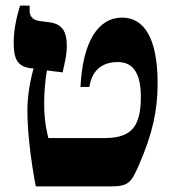

<svg xmlns="http://www.w3.org/2000/svg" viewBox="-20 -667 616 687"><path d="M108 0H372C439 0 448 -11 476 -74C527 -190 544 -275 544 -369C544 -533 494 -604 417 -604C331 -604 276 -518 268 -356H300C308 -414 345 -445 401 -445C451 -445 484 -413 484 -320C484 -277 478 -244 465 -221C446 -187 410 -173 355 -173H153C141 -222 138 -258 138 -295C138 -332 141 -376 148 -415L204 -408C212 -444 219 -470 219 -503C219 -555 202 -581 158 -587L121 -592C99 -595 86 -607 86 -628V-647H52C35 -594 29 -549 29 -512C29 -456 43 -429 89 -423L100 -422C86 -371 78 -320 78 -271C78 -208 87 -111 108 0Z"/></svg>

Font: Noto Serif Hebrew SemiCondensed ExtraBold
Style: Regular
Weight: 800
Width: 4
Designer: Monotype Design Team
Foundry: Monotype Imaging Inc.
Version: Version 2.004